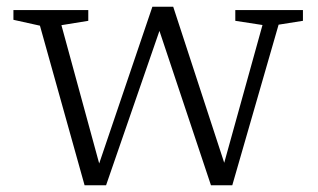

<svg xmlns="http://www.w3.org/2000/svg" viewBox="-20 -542 946 572"><path d="M762 -467.5 681 -480V-512H882.5V-480L810 -468.5L672 10H608.5L455 -450L296 10H232L99 -465.5L20 -483V-512H243V-480L163 -467L275.5 -55L434 -522H496L648 -57Z"/></svg>

Font: Newsreader Caption Light
Style: Regular
Weight: 300
Designer: Hugues Gentile
Foundry: Production Type
Version: Version 1.001